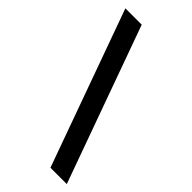

<svg xmlns="http://www.w3.org/2000/svg" viewBox="-228 -777 839 839"><g transform="rotate(45 191.5 -357.0)"><path d="M112 -719 373 5H272L11 -719Z"/></g></svg>

Font: Noto Sans Display ExtraCondensed SemiBold
Style: Regular
Weight: 600
Width: 2
Designer: Monotype Design Team
Foundry: Monotype Imaging Inc.
Version: Version 2.003